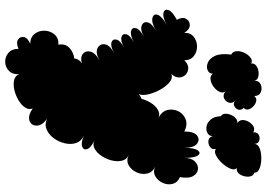

<svg xmlns="http://www.w3.org/2000/svg" viewBox="-164 -844 1030 741"><g transform="rotate(90 350.5 -473.0)"><path d="M663 -653Q684 -644 689 -625Q694 -606 685.5 -587Q677 -568 660 -558Q643 -548 622 -558Q644 -548 649 -527.5Q654 -507 645 -486.5Q636 -466 618 -455.5Q600 -445 578 -455Q595 -448 599.5 -430Q604 -412 599 -391Q594 -370 582 -351.5Q570 -333 554 -324Q538 -315 521 -323Q549 -310 554.5 -296Q560 -282 546 -276Q532 -270 503 -282Q525 -272 531.5 -252Q538 -232 532.5 -208.5Q527 -185 513 -166Q499 -147 479.5 -138.5Q460 -130 438 -140Q459 -125 463 -109Q467 -93 459 -82Q451 -71 435 -70.5Q419 -70 398 -85Q404 -70 394.5 -55.5Q385 -41 366.5 -30Q348 -19 327 -14Q306 -9 289 -13Q272 -17 266 -32Q267 -6 252.5 7.5Q238 21 218.5 21.5Q199 22 183.5 9Q168 -4 168 -30Q145 -20 132.5 -28Q120 -36 122.5 -50.5Q125 -65 148 -75Q122 -76 109.5 -93Q97 -110 98 -131.5Q99 -153 112.5 -169Q126 -185 152 -184Q147 -211 165 -227Q183 -243 205 -245Q207 -264 224 -274Q199 -268 186.5 -279Q174 -290 179 -308.5Q184 -327 212 -342Q182 -326 165 -335Q148 -344 150.5 -363Q153 -382 183 -398Q156 -384 142.5 -389Q129 -394 132.5 -408.5Q136 -423 163 -437Q136 -423 122 -427.5Q108 -432 112 -446.5Q116 -461 143 -475Q113 -460 98.5 -464.5Q84 -469 88.5 -484Q93 -499 122 -514Q94 -499 78 -505.5Q62 -512 66 -528.5Q70 -545 98 -560Q65 -542 48 -547Q31 -552 37 -568Q43 -584 76 -602Q44 -585 28.5 -589.5Q13 -594 18.5 -609Q24 -624 56 -641Q44 -662 52 -676.5Q60 -691 76.5 -691Q93 -691 106 -670Q106 -694 122 -706.5Q138 -719 159 -719Q180 -719 196 -706.5Q212 -694 212 -670Q227 -685 242 -685Q257 -685 267.5 -675Q278 -665 278.5 -650Q279 -635 265 -620Q280 -626 295.5 -614Q311 -602 324 -579.5Q337 -557 343 -533.5Q349 -510 343 -494Q352 -502 361 -505Q366 -524 377 -541.5Q388 -559 403.5 -568Q419 -577 435 -570Q409 -583 404 -605Q399 -627 409 -647Q419 -667 440 -675Q461 -683 487 -670Q487 -707 502.5 -719Q518 -731 534 -719Q550 -707 550 -670Q550 -709 560 -722Q570 -735 579.5 -722Q589 -709 589 -670Q589 -697 602.5 -710.5Q616 -724 632.5 -722.5Q649 -721 659 -704Q669 -687 663 -653ZM190 -851Q178 -857 177 -871.5Q176 -886 183 -901Q190 -916 201.5 -925Q213 -934 225 -928Q223 -939 232 -946.5Q241 -954 254 -956Q267 -958 278 -954.5Q289 -951 291 -940Q291 -959 306 -965Q321 -971 335.5 -965Q350 -959 350 -940Q361 -952 376 -945.5Q391 -939 399 -924.5Q407 -910 396 -899Q406 -889 402.5 -878Q399 -867 388 -862.5Q377 -858 367 -867Q380 -855 375.5 -841.5Q371 -828 358 -823Q345 -818 332 -829Q340 -819 334 -806Q328 -793 314.5 -783Q301 -773 286.5 -771Q272 -769 264 -780Q264 -766 251 -760Q238 -754 221.5 -760.5Q205 -767 195 -788.5Q185 -810 190 -851ZM428 -811Q419 -816 418.5 -827.5Q418 -839 423.5 -851Q429 -863 438 -870Q447 -877 456 -873Q444 -880 443 -892.5Q442 -905 449 -917.5Q456 -930 467 -936.5Q478 -943 490 -936Q489 -951 500 -957Q511 -963 522.5 -959Q534 -955 535 -940Q535 -954 551.5 -960.5Q568 -967 590 -967Q612 -967 629 -960.5Q646 -954 646 -940Q657 -937 660 -925.5Q663 -914 659.5 -900.5Q656 -887 647.5 -878.5Q639 -870 628 -873Q637 -864 630.5 -848Q624 -832 609.5 -816Q595 -800 579 -792Q563 -784 554 -792Q558 -777 546.5 -769Q535 -761 521.5 -763Q508 -765 505 -780Q505 -766 493.5 -759.5Q482 -753 467.5 -755.5Q453 -758 441 -771.5Q429 -785 428 -811Z"/></g></svg>

Font: Rubik Bubbles
Style: Regular
Weight: 400
Designer: Hubert and Fischer, NaN
Foundry: Hubert and Fischer, NaN
Version: Version 2.200